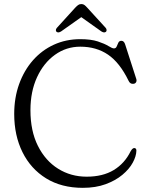

<svg xmlns="http://www.w3.org/2000/svg" viewBox="-20 -908 730 946"><path d="M652 -166Q651.5 -138.5 634.2 -106.8Q617 -75 583.2 -46.8Q549.5 -18.5 500.5 -0.5Q451.5 17.5 388 17.5Q283 17.5 207.2 -29.2Q131.5 -76 90.8 -158.2Q50 -240.5 50 -346.5Q50 -426 74.2 -493.5Q98.5 -561 142.2 -610.8Q186 -660.5 245.5 -687.8Q305 -715 375.5 -715Q428.5 -715 462.2 -703.8Q496 -692.5 514.5 -681Q533 -669.5 541.5 -669.5Q551 -669.5 554.8 -678.8Q558.5 -688 563 -697.5Q567.5 -707 578 -707Q591.5 -707 597 -688L651.5 -519Q654.5 -509.5 650.2 -502.5Q646 -495.5 636.5 -495Q621 -493.5 613.5 -510Q570 -599.5 512.2 -638.8Q454.5 -678 375.5 -678Q306.5 -678 250.8 -638Q195 -598 162.5 -527.5Q130 -457 130 -365Q130 -262.5 166.8 -189.2Q203.5 -116 266.2 -76.8Q329 -37.5 407 -37.5Q486.5 -37.5 540.5 -70.2Q594.5 -103 623.5 -162.5Q633.5 -180 643 -178.5Q652 -177 652 -166ZM501.5 -751Q493 -744.5 479 -753.5L380.5 -823.5L281.5 -753.5Q267.5 -744.5 259 -751Q255.5 -753.5 255.2 -759.2Q255 -765 260.5 -771L350.5 -870Q358.5 -878.5 365 -883.2Q371.5 -888 381 -888Q390 -888 396.2 -883.2Q402.5 -878.5 410 -870L500.5 -771Q505.5 -765 505.2 -759.2Q505 -753.5 501.5 -751Z"/></svg>

Font: Fraunces 9pt S050 Light
Style: Regular
Weight: 300
Version: Version 1.000; ttfautohint (v1.8.3)